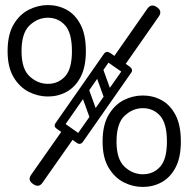

<svg xmlns="http://www.w3.org/2000/svg" viewBox="-20 -728 744 758"><path d="M544 10Q504 10 468 -8.5Q432 -27 408.5 -66.5Q385 -106 385 -169Q385 -234 408.5 -274Q432 -314 468 -332.5Q504 -351 544 -351Q584 -351 618 -332.5Q652 -314 673 -274Q694 -234 694 -169Q694 -106 673 -66.5Q652 -27 618 -8.5Q584 10 544 10ZM544 -40Q585 -40 612 -69.5Q639 -99 639 -169Q639 -241 612 -271Q585 -301 544 -301Q504 -301 472 -271Q440 -241 440 -169Q440 -99 472 -69.5Q504 -40 544 -40ZM169 -347Q130 -347 93.5 -365.5Q57 -384 33.5 -423.5Q10 -463 10 -526Q10 -591 33.5 -631Q57 -671 93.5 -689.5Q130 -708 169 -708Q209 -708 243 -689.5Q277 -671 298 -631Q319 -591 319 -526Q319 -463 298 -423.5Q277 -384 243 -365.5Q209 -347 169 -347ZM169 -397Q210 -397 237 -426.5Q264 -456 264 -526Q264 -598 237 -628Q210 -658 169 -658Q129 -658 97 -628Q65 -598 65 -526Q65 -456 97 -426.5Q129 -397 169 -397ZM110 -2Q88 -17 103 -38L223 -209Q238 -230 260 -215Q283 -200 268 -178L148 -7Q133 15 110 -2ZM391 -515Q401 -528 415 -519L492 -465Q506 -454 497 -442Q486 -427 472 -436L395 -490Q381 -501 391 -515ZM201 -244Q211 -257 225 -248L302 -194Q316 -183 307 -171Q296 -156 282 -165L205 -219Q191 -230 201 -244ZM437 -468Q415 -484 430 -505L562 -694Q577 -715 599 -700Q622 -685 607 -663L475 -474Q460 -453 437 -468ZM308 -388Q324 -393 330 -378L369 -270Q375 -254 357 -248Q342 -243 336 -258L297 -366Q294 -372 297 -378.5Q300 -385 308 -388ZM365 -468Q380 -473 386 -458L425 -350Q431 -335 413 -328Q398 -323 392 -338L353 -446Q351 -452 353.5 -458.5Q356 -465 365 -468ZM283 -164Q269 -174 278 -188L469 -460Q479 -474 492 -464Q507 -454 498 -441L308 -169Q297 -154 283 -164ZM204 -220Q190 -229 200 -243L390 -515Q400 -529 414 -519Q429 -509 419 -496L229 -224Q219 -209 204 -220Z"/></svg>

Font: Agu Display Uzo
Style: Regular
Weight: 400
Version: Version 1.103